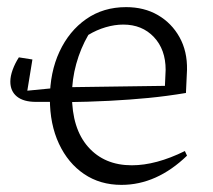

<svg xmlns="http://www.w3.org/2000/svg" viewBox="-20 -511 597 539"><path d="M81 -225Q46 -225 27.5 -240Q9 -255 9 -282Q9 -297 15.5 -315Q22 -333 33 -350L71 -344L55 -246ZM145 -225H81L32 -254L145 -265ZM321 8Q261 8 216 -22.5Q171 -53 145.5 -107.5Q120 -162 120 -234Q120 -308 147 -366Q174 -424 222 -457.5Q270 -491 334 -491Q385 -491 423.5 -468.5Q462 -446 484 -406.5Q506 -367 505 -315L502 -250Q448 -241 396.5 -236Q345 -231 287.5 -228Q230 -225 157 -224V-266L443 -270L445 -315Q445 -372 412 -407Q379 -442 326 -442Q302 -442 276.5 -434.5Q251 -427 228 -413Q206 -375 194 -331.5Q182 -288 182 -244Q182 -150 227.5 -98.5Q273 -47 350 -47Q418 -47 499 -87L505 -74Q420 8 321 8Z"/></svg>

Font: Piazzolla 24pt Light
Style: Regular
Weight: 300
Designer: Juan Pablo del Peral
Foundry: Huerta Tipografica
Version: Version 2.005